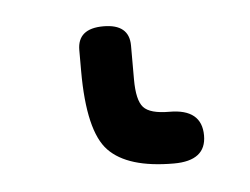

<svg xmlns="http://www.w3.org/2000/svg" viewBox="-30 -52 338 260"><g transform="rotate(-5 139.5 77.5)"><path d="M197.3 174.8Q134.8 174.8 108.9 147.9Q83 121.1 83 39.1V10.7Q83 -18.6 118.2 -18.6Q153.3 -18.6 153.3 10.7V56.6Q153.3 85 162.1 94.7Q170.9 104.5 197.3 104.5Q241.2 104.5 241.2 140.6Q241.2 174.8 197.3 174.8Z"/></g></svg>

Font: Jura
Style: DemiBold
Weight: 600
Version: Version 2.4